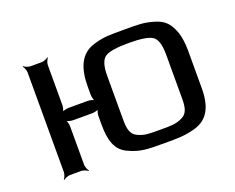

<svg xmlns="http://www.w3.org/2000/svg" viewBox="-88 -644 984 803"><g transform="rotate(-20 404.0 -242.0)"><path d="M174 -20V-191C174 -200 170 -217 165 -222L163 -220C168 -215 185 -211 194 -211H280C289 -211 306 -215 311 -220L309 -222C304 -217 300 -200 300 -191V-153C300 -82 315 -35 363 -14C413 10 447 10 523 10C584 10 612 10 659 -3C721 -21 746 -72 746 -153V-321C746 -353 742 -380 735 -402C719 -445 702 -467 658 -481C611 -495 586 -494 523 -494C460 -494 435 -495 388 -481C324 -462 300 -405 300 -321V-286C300 -277 304 -260 309 -255L311 -257C306 -262 289 -266 280 -266H194C185 -266 168 -262 163 -257L165 -255C170 -260 174 -277 174 -286V-464C174 -473 180 -488 185 -493L183 -495C178 -490 163 -484 154 -484H104C95 -484 80 -490 75 -495L73 -493C78 -488 84 -473 84 -464V-20C84 -11 78 4 73 9L75 11C80 6 95 0 104 0H154C163 0 178 6 183 11L185 9C180 4 174 -11 174 -20ZM654 -140C654 -100 648 -74 621 -62C591 -48 570 -49 523 -49C476 -49 455 -48 425 -62C398 -74 392 -100 392 -140V-336C392 -381 401 -408 419 -419C437 -430 472 -435 523 -435C574 -435 609 -430 627 -419C645 -408 654 -381 654 -336V-140Z"/></g></svg>

Font: Gamestation Storm
Style: Regular
Weight: 400
Designer: Jonas Hecksher
Foundry: Jonas Hecksher, Playtypeª, e-types AS
Version: Version 1.003